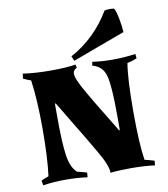

<svg xmlns="http://www.w3.org/2000/svg" viewBox="-87 -860 822 942"><g transform="rotate(-10 323.5 -389.5)"><path d="M85 -31Q97 -123 97 -266Q97 -409 83 -509Q61 -516 45 -525L48 -549Q108 -540 187 -540Q266 -540 311 -548L314 -531Q295 -523 295 -503.5Q295 -484 322.5 -432.5Q350 -381 466 -192L469 -194V-273Q469 -414 455 -465Q441 -516 391 -528L394 -547Q438 -540 495.5 -540Q553 -540 609 -548L611 -526Q591 -517 563 -511Q550 -435 550 -272Q550 -109 563 -29Q585 -24 611 -16L609 7Q559 0 491 0Q423 0 388 5Q388 -24 363 -72Q334 -127 182 -377L178 -376V-311Q178 -184 187 -120Q196 -56 227 -29Q249 -24 275 -16L273 7Q223 0 164 0Q105 0 52 8L48 -16Q61 -23 85 -31ZM497 -784Q506 -787 522.5 -787Q539 -787 545 -785Q554 -770 561.5 -730.5Q569 -691 570 -664L308 -567L298 -591Q423 -659 497 -784Z"/></g></svg>

Font: Almendra SC
Style: Bold
Weight: 700
Designer: Ana Sanfelippo
Foundry: Ana Sanfelippo
Version: Version 1.003